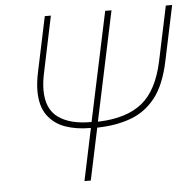

<svg xmlns="http://www.w3.org/2000/svg" viewBox="-51 -765 817 817"><g transform="rotate(-5 357.0 -357.0)"><path d="M277 0 324 -223H319Q262 -223 215 -239.5Q168 -256 139.5 -295Q111 -334 111 -400Q111 -417 113.5 -438Q116 -459 121 -482L170 -714H196L147 -480Q142 -458 139.5 -438Q137 -418 137 -401Q137 -320 187 -284Q237 -248 324 -248H329L428 -714H455L356 -247H361Q479 -251 545.5 -304.5Q612 -358 638 -482L687 -714H714L664 -477Q643 -378 600.5 -324Q558 -270 496 -247Q434 -224 356 -222H351L304 0Z"/></g></svg>

Font: Noto Sans Disp Thin
Style: Italic
Weight: 100
Italic angle: -12°
Designer: Monotype Design Team
Foundry: Monotype Imaging Inc.
Version: Version 2.000;GOOG;noto-source:20170915:90ef993387c0